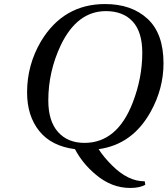

<svg xmlns="http://www.w3.org/2000/svg" viewBox="-20 -727 829 950"><path d="M114 -270Q114 -406 183 -523Q294 -707 500 -707Q631 -707 710 -634Q789 -561 789 -414Q789 -289 726 -175Q636 -12 468 11Q492 49 534 91Q614 171 696 170L699 187Q672 203 624 203Q532 203 454 137Q388 82 351 11Q234 -4 174 -79Q114 -154 114 -270ZM219 -230Q219 -128 267 -74Q315 -20 398 -20Q560 -20 637 -220Q684 -342 684 -466Q684 -569 636.5 -620.5Q589 -672 504 -672Q362 -672 281 -504Q219 -373 219 -230Z"/></svg>

Font: Lingua Franca
Style: Italic
Weight: 400
Italic angle: -13°
Version: Version 1.19